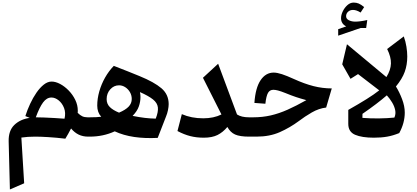

<svg xmlns="http://www.w3.org/2000/svg" viewBox="-20 -1071 3265 1505"><path d="M384.3 -431.6Q416 -431.6 451.7 -412.6Q487.3 -393.6 518.8 -361.1Q550.3 -328.6 570.1 -287.8Q589.8 -247.1 589.8 -203.6Q589.8 -199.7 589.6 -195.3Q589.4 -190.9 588.9 -186.5Q607.9 -167.5 625.2 -159.4Q642.6 -151.4 666.5 -151.4H683.1V0H671.9Q628.9 0 596.2 -16.1Q563.5 -32.2 537.1 -64Q526.4 -44.4 514.9 -22.7Q503.4 -1 492.2 16.1Q422.9 7.8 360.1 3.9Q297.4 0 256.3 0Q196.8 0 147.5 7.3L169.4 365.7L57.6 414.1L47.9 37.1Q45.9 -46.4 92 -91.3Q138.2 -136.2 212.9 -147L178.7 -161.1Q193.8 -209 216.1 -256.8Q238.3 -304.7 265.6 -344.2Q293 -383.8 323.2 -407.7Q353.5 -431.6 384.3 -431.6ZM383.3 -306.6Q346.2 -306.6 317.6 -268.1Q289.1 -229.5 260.7 -151.4Q287.6 -151.4 325.4 -149.9Q363.3 -148.4 405.3 -146Q447.3 -143.6 485.8 -140.6Q496.6 -186.5 482.2 -224.1Q467.8 -261.7 439.9 -284.2Q412.1 -306.6 383.3 -306.6Z M872.1 -554.7Q930.7 -531.7 980.7 -512.2Q1030.8 -492.7 1073.7 -474.6Q1188.5 -427.7 1245.4 -379.2Q1302.2 -330.6 1302.2 -254.4Q1302.2 -234.4 1296.6 -207.3Q1291 -180.2 1281.2 -157.2L1216.3 9.8Q1117.7 15.1 1032.5 2.7Q947.3 -9.8 879.4 -41.5Q789.1 0 683.1 0Q673.8 0 668.9 -8.1Q664.1 -16.1 664.1 -36.1V-115.7Q664.1 -135.7 668.9 -143.6Q673.8 -151.4 683.1 -151.4Q713.4 -151.4 734.6 -152.6Q755.9 -153.8 773.4 -155.8Q742.2 -190.4 742.2 -242.7Q742.2 -297.9 758.3 -354.5Q774.4 -411.1 803.7 -462.9Q833 -514.6 872.1 -554.7ZM913.1 -188Q963.9 -209.5 988.3 -235.1Q1012.7 -260.7 1012.7 -294.9Q1012.7 -324.7 998.3 -349.1Q983.9 -373.5 961.2 -387.9Q938.5 -402.3 913.1 -402.3Q872.6 -402.3 844.2 -370.6Q815.9 -338.9 815.9 -294.4Q815.9 -256.8 840.6 -232.2Q865.2 -207.5 913.1 -188ZM1019.5 -162.6Q1073.2 -151.9 1115 -147Q1156.7 -142.1 1200.7 -141.1Q1221.7 -194.3 1217.5 -229.2Q1213.4 -264.2 1179.4 -291.5Q1145.5 -318.8 1077.1 -349.1Q1081.1 -328.6 1081.1 -310.5Q1081.1 -273.9 1068.4 -237.1Q1055.7 -200.2 1019.5 -162.6Z M1715.8 -173.8 1570.8 -461.4 1689.9 -571.3 1837.9 -173.8Q1872.1 -151.4 1932.1 -151.4H1932.6V0H1932.1Q1860.4 0 1823 -16.6Q1785.6 -33.2 1762.2 -75.7Q1727.5 -34.2 1685.1 -12.9Q1642.6 8.3 1577.6 8.3Q1520 8.3 1471.2 -4.2Q1422.4 -16.6 1371.1 -43.9L1405.3 -176.3Q1480.5 -143.6 1572.8 -143.6Q1655.3 -143.6 1715.8 -173.8Z M2125 -502Q2152.3 -502 2190.2 -489.5Q2228 -477.1 2283.7 -451.7Q2366.2 -414.1 2437.3 -396Q2508.3 -377.9 2580.6 -377.9L2536.6 -228Q2479 -221.2 2424.1 -189.5Q2369.1 -157.7 2321.8 -121.6Q2252.4 -70.3 2173.3 -35.2Q2094.2 0 1989.7 0H1932.6Q1923.3 0 1918.5 -8.1Q1913.6 -16.1 1913.6 -36.1V-115.7Q1913.6 -135.7 1918.5 -143.6Q1923.3 -151.4 1932.6 -151.4H1964.4Q2037.1 -151.4 2102.1 -166.3Q2167 -181.2 2234.4 -211.2Q2301.8 -241.2 2381.3 -286.1Q2337.4 -297.9 2300.8 -310.1Q2264.2 -322.3 2216.8 -341.8Q2181.2 -356 2159.4 -361.6Q2137.7 -367.2 2123 -367.2Q2094.7 -367.2 2080.8 -343Q2066.9 -318.8 2060.1 -257.8L1974.1 -264.2Q1982.4 -382.8 2022.7 -442.4Q2063 -502 2125 -502Z M2952.6 -362.8 2786.6 -490.2 2727.5 -453.1 2662.6 -566.9 2699.7 -724.1 3008.8 -466.8Q3043 -522 3044.4 -573.2Q3045.9 -624.5 3014.6 -687L3145 -785.6Q3159.2 -747.1 3165.8 -705.1Q3172.4 -663.1 3172.4 -628.4Q3172.4 -563 3152.6 -508.1Q3132.8 -453.1 3083.5 -393.1Q3110.4 -350.1 3131.6 -294.4Q3152.8 -238.8 3152.8 -189Q3152.8 -106.9 3109.4 -27.8Q3060.5 -7.8 3014.4 0.2Q2968.3 8.3 2910.6 8.3Q2816.9 8.3 2763.4 -14.6Q2710 -37.6 2710 -100.1V-209.5Q2793 -256.3 2853 -293.9Q2913.1 -331.5 2952.6 -362.8ZM3012.2 -323.7Q2975.1 -291.5 2927.2 -255.1Q2879.4 -218.8 2821.3 -178.7L2820.8 -147Q2883.8 -142.1 2949.5 -142.8Q3015.1 -143.6 3071.3 -149.4Q3084 -177.7 3077.6 -208.3Q3071.3 -238.8 3053.2 -268.6Q3035.2 -298.3 3012.2 -323.7ZM2692.9 -943.8Q2692.9 -923.3 2714.6 -912.4Q2736.3 -901.4 2765.1 -901.4Q2783.7 -901.4 2808.6 -904.8Q2833.5 -908.2 2858.9 -914.1L2850.1 -851.6H2807.1L2630.9 -791.5V-842.3L2693.8 -864.3Q2653.3 -884.3 2653.3 -928.7Q2653.3 -954.1 2667 -982.4Q2680.7 -1010.7 2703.1 -1030.8Q2725.6 -1050.8 2752 -1050.8Q2773.9 -1050.8 2792 -1043.2Q2810.1 -1035.6 2834.5 -1015.6L2806.6 -972.7Q2774.4 -993.2 2747.1 -993.2Q2723.6 -993.2 2708.3 -979Q2692.9 -964.8 2692.9 -943.8Z"/></svg>

Font: Pinar DS4-SemiBold
Style: Regular
Weight: 600
Designer: Amin Abedi
Version: Version 2.000